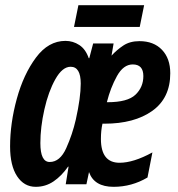

<svg xmlns="http://www.w3.org/2000/svg" viewBox="-20 -712 686 742"><path d="M520 -608 537 -692H283L266 -608ZM243 -68H245L234 0H314L324 -47Q344 10 419 10Q489 10 550 -26L569 -123Q496 -83 442 -83Q370 -83 370 -175Q370 -208 376 -234H384Q499 -234 568.5 -283.5Q638 -333 638 -429Q638 -486 606 -519.5Q574 -553 519 -553Q482 -553 456.5 -536Q431 -519 411 -497L419 -544H340L325 -487H323Q311 -522 286.5 -538Q262 -554 233 -554Q167 -554 119 -489.5Q71 -425 45 -330.5Q19 -236 19 -146Q19 -72 46 -31Q73 10 118 10Q156 10 187 -11Q218 -32 243 -68ZM493 -463Q534 -463 534 -418Q534 -375 503.5 -346Q473 -317 396 -317H393Q407 -373 432 -418Q457 -463 493 -463ZM136 -159Q136 -220 151.5 -289Q167 -358 194 -406Q221 -454 253 -454Q292 -454 292 -389Q292 -335 273 -250Q260 -193 236 -139.5Q212 -86 172 -86Q136 -86 136 -159Z"/></svg>

Font: Noto Sans Display Condensed
Style: Bold Italic
Weight: 700
Width: 3
Designer: Monotype Design team
Foundry: Monotype Imaging Inc.
Version: 1.000